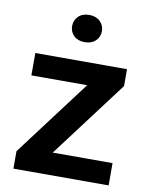

<svg xmlns="http://www.w3.org/2000/svg" viewBox="-83 -800 673 862"><g transform="rotate(10 253.0 -369.5)"><path d="M472.2 -101.6V0H74.7V-101.6ZM462.9 -451.2 123 0H38.1V-79.6L376 -528.3H462.9ZM415.5 -528.3V-426.3H44.9V-528.3ZM186.5 -676.3Q186.5 -703.1 204.8 -720.9Q223.1 -738.8 253.9 -738.8Q285.2 -738.8 303.7 -720.9Q322.3 -703.1 322.3 -676.3Q322.3 -649.9 303.7 -632.3Q285.2 -614.7 253.9 -614.7Q223.1 -614.7 204.8 -632.3Q186.5 -649.9 186.5 -676.3Z"/></g></svg>

Font: Roboto SemiBold
Style: Regular
Weight: 600
Designer: Christian Robertson
Foundry: Google
Version: Version 3.009; 2024